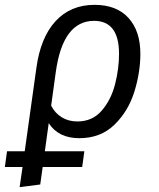

<svg xmlns="http://www.w3.org/2000/svg" viewBox="-63 -558 656 792"><path d="M138 -50 122 66H285L276 131H113L103 203L18 214L30 131H-43L-34 66H39L87 -277Q104 -403 166 -470.5Q228 -538 327 -538Q418 -538 467 -484Q516 -430 516 -336Q516 -259 491 -179Q466 -99 409 -43.5Q352 12 264 12Q178 12 138 -50ZM167 -260 148 -122Q164 -91 192 -74Q220 -57 256 -57Q318 -57 356.5 -101.5Q395 -146 411.5 -210Q428 -274 428 -336Q428 -472 325 -472Q196 -472 167 -260Z"/></svg>

Font: Fira Sans Book
Style: Italic
Weight: 350
Italic angle: -8°
Designer: bBox Type GmbH & Carrois Corporate GbR & Edenspiekermann AG
Foundry: bBox Type GmbH & Carrois Corporate GbR & Edenspiekermann AG
Version: Version 4.301